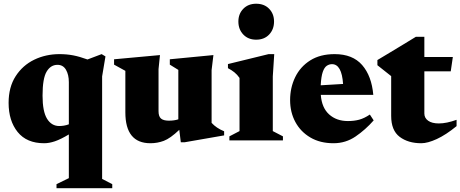

<svg xmlns="http://www.w3.org/2000/svg" viewBox="-20 -734 2408 1004"><path d="M567 229V250H275.5V229L340 197.5V-31Q297.5 -5.5 267.2 4.8Q237 15 211 15Q119.5 15 72.2 -43.8Q25 -102.5 25 -196Q25 -278.5 61.8 -335.5Q98.5 -392.5 159 -421.8Q219.5 -451 291 -451Q329 -451 362.8 -444.5Q396.5 -438 437.5 -423L511.5 -451L531.5 -439L514 -334.5V201.5ZM202.5 -234Q202.5 -151 226 -113Q249.5 -75 290 -75Q301 -75 314 -77Q327 -79 340 -84V-304.5Q340 -343.5 325 -369.2Q310 -395 280.5 -395Q245 -395 223.8 -359.5Q202.5 -324 202.5 -234Z M809 -152.5Q809 -125 822 -114Q835 -103 863 -103Q891 -103 912.5 -110V-368.5L868 -396V-424L1096 -446L1086.5 -367.5V-91.5Q1111.5 -64 1152 -47.5V-26L945 10H925.5L917.5 -55Q870 -10 836.5 2.5Q803 15 766.5 15Q635.5 15 635.5 -146.5V-363.5L576.5 -396V-424L816.5 -446L809 -372.5Z M1319.5 -526.5Q1278 -526.5 1252.2 -553.5Q1226.5 -580.5 1226.5 -621.5Q1226.5 -661.5 1252.2 -688Q1278 -714.5 1319.5 -714.5Q1362 -714.5 1387.5 -688Q1413 -661.5 1413 -621.5Q1413 -580.5 1387.5 -553.5Q1362 -526.5 1319.5 -526.5ZM1414 -451 1406.5 -334.5V-48.5L1459.5 -21V0H1179.5V-21L1232.5 -48.5V-326.5Q1220.5 -344 1205.5 -356Q1190.5 -368 1172 -377.5V-399L1384.5 -451Z M1730 -451Q1824 -451 1873.8 -393.8Q1923.5 -336.5 1932 -238H1657.5Q1662.5 -170.5 1701 -135.8Q1739.5 -101 1799.5 -101Q1832 -101 1858.5 -108.2Q1885 -115.5 1914 -135L1934 -104.5Q1891 -55.5 1839.2 -20.2Q1787.5 15 1724 15Q1654 15 1603 -15Q1552 -45 1524.5 -96Q1497 -147 1497 -210.5Q1497 -275.5 1523.5 -330.2Q1550 -385 1602 -418Q1654 -451 1730 -451ZM1716 -398.5Q1701.5 -398.5 1688.8 -390Q1676 -381.5 1667.8 -357.8Q1659.5 -334 1657 -288L1774 -295Q1767 -398.5 1716 -398.5Z M2199 -140.5Q2199 -117 2218.8 -102.8Q2238.5 -88.5 2275 -88.5Q2315 -88.5 2367.5 -107.5V-74.5Q2312 -29 2264.2 -7Q2216.5 15 2183 15Q2114 15 2069.8 -18.5Q2025.5 -52 2025.5 -128V-336L1953.5 -393V-420Q1981 -436.5 2018.2 -458.8Q2055.5 -481 2092.2 -503.5Q2129 -526 2154.5 -541.5H2199V-436H2348L2337 -361H2199Z"/></svg>

Font: Newsreader 16pt ExtraBold
Style: Regular
Weight: 800
Designer: Hugues Gentile
Foundry: Production Type
Version: Version 1.003; ttfautohint (v1.8.3)